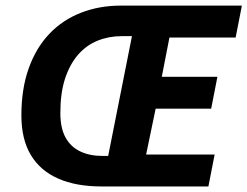

<svg xmlns="http://www.w3.org/2000/svg" viewBox="-20 -672 892 692"><path d="M345.2 0Q254.2 0 189.7 -28.4Q125.1 -56.8 91.1 -113.4Q57.1 -170.1 57.1 -256Q57.1 -352.4 83.7 -426.3Q110.3 -500.2 158 -550.2Q205.7 -600.3 271.7 -626Q337.7 -651.8 415.6 -651.8H851.8L829.3 -536.8H590.7L563.1 -395.3H763.6L741.1 -280.3H541L506.6 -115H753.6L731.1 0ZM348.8 -110H369.9L455.6 -541.7H418.6Q372.1 -541.7 331.5 -525.3Q291 -508.9 261.1 -474.4Q231.2 -440 214.3 -388.1Q197.5 -336.3 197.5 -264.6Q197.5 -210.6 216.1 -176.6Q234.8 -142.7 268.9 -126.4Q303.1 -110 348.8 -110Z"/></svg>

Font: Source Sans 3
Style: Italic
Weight: 200
Italic angle: -11°
Designer: Paul D. Hunt
Foundry: Adobe
Version: Version 3.046;hotconv 1.0.118;makeotfexe 2.5.65603